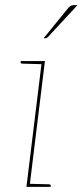

<svg xmlns="http://www.w3.org/2000/svg" viewBox="-20 -728 322 748"><path d="M83 0 143 -490H155L95 0ZM92 0 94 -12 171 -10Q173 -10 175.5 -8.5Q178 -7 178 -5L177 0ZM146 -490 144 -478 67 -480Q65 -480 62.5 -481.5Q60 -483 60 -485L61 -490ZM269 -708H282L166 -583Q164 -581 161.5 -580Q159 -579 157 -579H150L246 -697Q253 -704 257 -706Q261 -708 269 -708Z"/></svg>

Font: Aleo Thin
Style: Italic
Weight: 250
Italic angle: -7°
Designer: Alessio Laiso
Foundry: Alessio Laiso
Version: Version 2.001;gftools[0.9.29]